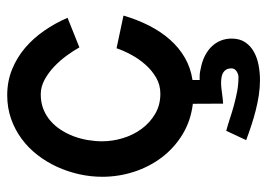

<svg xmlns="http://www.w3.org/2000/svg" viewBox="-126 -428 751 540"><g transform="rotate(-90 250.0 -158.5)"><path d="M228 93Q233.5 92.8 240.6 92Q247.7 91.2 255.4 90.2Q263.2 89.2 271.2 88.2Q279.2 87.3 286.9 87.3Q295.3 87.3 302.8 88.7Q310.3 90 315.6 93.4Q321 96.7 324.1 102.3Q327.2 108 327.2 116.8Q327.2 121.5 324.9 125Q322.5 128.6 318.7 131.1Q314.8 133.6 310.6 134.9Q306.4 136.2 302.8 136.2Q282.3 136.2 262.5 132.5Q242.7 128.7 223.6 123.5Q204.6 118.3 186.6 112.3Q168.6 106.3 151.6 101.8L125.4 157.8Q145.5 165.4 166.5 172.3Q187.4 179.2 208.6 184.6Q229.8 190 251.4 193.4Q273 196.7 294.2 196.7Q315.3 196.7 336.2 192.8Q357 188.9 373.7 179.6Q390.4 170.4 400.7 155Q411 139.6 411 116.8Q411 101.3 405.6 87.2Q400.1 73 389.5 61.7Q378.9 50.4 363.3 42.2Q347.7 34 326.9 30.1Q322.9 29.2 319.1 28.4Q315.3 27.6 311.4 27.3Q307.5 27.1 303.3 27Q299.1 27 294.5 27.1V6.9Q328.7 1.8 356.8 -14.4Q385 -30.6 407.4 -55.8Q429.9 -81 447 -114.3Q464.1 -147.7 475.7 -187.2L383.8 -206.7Q377.1 -186.9 365.4 -165.2Q353.7 -143.5 337.5 -125.3Q321.4 -107.1 301 -95.3Q280.6 -83.5 255.9 -83.5Q224 -83.5 199.1 -98.2Q174.1 -113 157 -136.3Q139.8 -159.6 131 -188.8Q122.1 -218 122.1 -247.1Q122.1 -266.6 125.5 -287.1Q128.9 -307.5 136 -326.8Q143.2 -346 154.1 -362.9Q164.9 -379.8 179.6 -392.5Q194.2 -405.3 212.8 -412.6Q231.4 -419.9 254.4 -419.9Q275.3 -419.9 295.3 -409.1Q315.2 -398.3 332.3 -382Q349.3 -365.7 363.2 -346.8Q377.1 -327.8 386.2 -311.2L469.5 -344.6Q454.6 -379 433.4 -409.7Q412.3 -440.4 385.1 -463.7Q357.9 -486.9 324.5 -500.5Q291.1 -514.2 251.7 -514.2Q216.4 -514.2 185.5 -503.4Q154.7 -492.6 129.2 -473.7Q103.6 -454.9 83.8 -429.3Q64 -403.8 50.3 -374Q36.7 -344.2 29.5 -311.9Q22.3 -279.6 22.3 -247.1Q22.3 -200.8 36.4 -157.4Q50.5 -114.1 77 -79.2Q103.5 -44.3 141.6 -21.1Q179.7 2.1 227.6 7.9Z"/></g></svg>

Font: Saysettha
Style: Regular
Weight: 400
Designer: John M. Durdin
Foundry: Lao Script for Windows
Version: Version 2.201